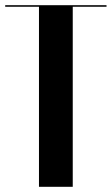

<svg xmlns="http://www.w3.org/2000/svg" viewBox="-30 -719 430 739"><path d="M380 -693H250V0H120V-693H-10V-699H380Z"/></svg>

Font: Moniqa Black Display
Style: Regular
Weight: 900
Designer: Rajesh Rajput
Foundry: Rajesh Rajput
Version: Version 1.000